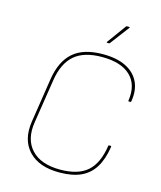

<svg xmlns="http://www.w3.org/2000/svg" viewBox="-125 -936 870 1038"><g transform="rotate(15 310.0 -417.0)"><path d="M305 12Q191 12 133.5 -49.5Q76 -111 92 -216L130 -462Q146 -566 204 -616.5Q262 -667 370 -667Q447 -667 498 -642Q549 -617 571.5 -570.5Q594 -524 583 -460Q583 -456 579 -456H570Q567 -456 567 -460Q581 -550 529 -600.5Q477 -651 369 -651Q268 -651 214.5 -604.5Q161 -558 146 -461L108 -217Q92 -118 145 -61Q198 -4 306 -4Q406 -4 458 -49.5Q510 -95 525 -196Q525 -199 528 -199H538Q542 -199 541 -194Q530 -122 501.5 -76.5Q473 -31 425 -9.5Q377 12 305 12ZM375 -732Q373 -732 372.5 -733.5Q372 -735 373 -737L450 -843Q452 -846 455 -846H468Q470 -846 471 -844.5Q472 -843 470 -841L390 -735Q389 -733 387.5 -732.5Q386 -732 384 -732Z"/></g></svg>

Font: Sofia Sans Hairline
Style: Italic
Weight: 1
Italic angle: -9°
Designer: Botio Nikoltchev, Ani Petrova
Foundry: lettersoup
Version: Version 4.102